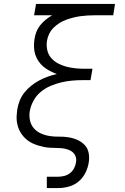

<svg xmlns="http://www.w3.org/2000/svg" viewBox="-20 -755 640 980"><path d="M219 205V147H277Q292 147 308 143Q324 139 337 129Q350 119 358 104Q366 89 368 73Q371 58 366 44Q361 30 350 21Q339 12 324.5 7.5Q310 3 295 1.5Q280 0 264.5 0Q249 0 233.5 -1Q218 -2 203.5 -5Q189 -8 174.5 -12.5Q160 -17 147 -23Q134 -29 122.5 -37.5Q111 -46 101.5 -56.5Q92 -67 84.5 -79.5Q77 -92 72.5 -106Q68 -120 66 -134.5Q64 -149 65 -165Q66 -181 68 -196Q72 -219 80.5 -241Q89 -263 104.5 -282.5Q120 -302 139.5 -317.5Q159 -333 180.5 -344.5Q202 -356 224.5 -364Q247 -372 270 -377Q252 -384 234.5 -393Q217 -402 202.5 -414Q188 -426 177 -442Q166 -458 160 -476.5Q154 -495 153.5 -515.5Q153 -536 156 -556Q159 -575 166 -593Q173 -611 185.5 -626.5Q198 -642 213.5 -654.5Q229 -667 246 -677H154L164 -735H567L558 -677H464Q446 -677 428 -676Q410 -675 391.5 -672.5Q373 -670 355 -665.5Q337 -661 319 -654.5Q301 -648 284.5 -638Q268 -628 254 -614Q240 -600 231.5 -583Q223 -566 220 -548Q216 -524 221 -500.5Q226 -477 240.5 -460Q255 -443 275 -432Q295 -421 317.5 -415Q340 -409 364 -406.5Q388 -404 412 -404H452L442 -346H402Q375 -346 347.5 -343.5Q320 -341 292.5 -334.5Q265 -328 238 -316.5Q211 -305 188 -286Q165 -267 151 -241Q137 -215 132 -188Q128 -164 133 -140.5Q138 -117 153 -100Q168 -83 189.5 -73.5Q211 -64 234.5 -60.5Q258 -57 282.5 -57.5Q307 -58 331 -54Q355 -50 376 -40.5Q397 -31 412.5 -14.5Q428 2 432.5 25.5Q437 49 433 74Q429 101 416 127Q403 153 381 171.5Q359 190 331 197.5Q303 205 277 205Z"/></svg>

Font: Iosevka Slab Light Extended
Style: Italic
Weight: 300
Width: 7
Italic angle: -9°
Monospace: yes
Designer: Belleve Invis
Foundry: Belleve Invis
Version: Version 11.1.0; ttfautohint (v1.8.3)